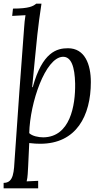

<svg xmlns="http://www.w3.org/2000/svg" viewBox="-31 -775 563 1050"><path d="M167 -754.9C150.9 -741.2 127.9 -728 40 -728L35.6 -688L108.4 -691.9C104.5 -668.9 102.5 -647.9 100.6 -619.1C80.1 -350.1 68.8 -190.9 49.8 85.9C44.9 164.1 44.9 225.1 -11.2 225.1V254.9H177.7V213.9L114.7 216.8C121.1 193.8 121.1 161.1 123 133.8L128.9 7.3C151.9 10.3 172.9 11.2 189 11.2C386.7 11.2 465.8 -142.1 465.8 -326.2C465.8 -422.9 433.1 -511.2 340.8 -511.2C280.8 -511.2 200.7 -491.2 147.9 -297.9L145 -298.8C154.8 -404.8 164.6 -498 173.3 -585.9C178.2 -630.9 187 -699.2 195.8 -754.9ZM312 -464.4C358.9 -466.3 377.9 -409.2 379.9 -317.9C381.8 -196.3 352.1 -25.9 206.1 -23.9C179.7 -23.9 145 -30.8 128.9 -46.9C132.8 -213.9 216.8 -460 312 -464.4Z"/></svg>

Font: Lora Italic
Style: Regular
Weight: 400
Italic angle: -3°
Designer: Olga Karpushina, Alexei Vanyashin
Foundry: Cyreal
Version: Version 1.011;PS 001.011;hotconv 1.0.70;makeotf.lib2.5.58329